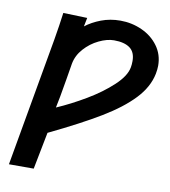

<svg xmlns="http://www.w3.org/2000/svg" viewBox="-81 -792 763 862"><g transform="rotate(10 300.0 -361.0)"><path d="M140 -711.5 249.5 -708 241.5 -668Q271 -691 311.5 -706.5Q352 -722 399 -722Q451 -722 497.5 -701Q544 -680 572.2 -641.2Q600.5 -602.5 600.5 -552Q600.5 -535.5 596.5 -514.5Q584 -452.5 532.5 -398Q481 -343.5 393.2 -290.5Q305.5 -237.5 163.5 -169L130.5 0H17.5L121 -586.5Q132.5 -654 140 -711.5ZM481 -523.5Q483.5 -536.5 483.5 -552.5Q483.5 -593 458.5 -611.5Q433.5 -630 386 -630Q354.5 -630 317.5 -612.2Q280.5 -594.5 252.5 -563.2Q224.5 -532 217.5 -493.5L205.5 -421Q189.5 -325 181 -287.5Q245.5 -315.5 311.8 -354.8Q378 -394 426 -438.8Q474 -483.5 481 -523.5Z"/></g></svg>

Font: JuliaMono
Style: Bold Italic
Weight: 700
Italic angle: -9°
Monospace: yes
Designer: cormullion
Foundry: corm
Version: Version 0.057; ttfautohint (v1.8.4)